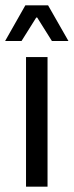

<svg xmlns="http://www.w3.org/2000/svg" viewBox="-30 -703 278 723"><path d="M68 0V-488H149V0ZM65.5 -683H151L227.5 -549V-548.5H165.5L110 -637H106.5L51 -548.5H-10.5V-549Z"/></svg>

Font: Anek Latin
Style: Regular
Weight: 400
Designer: Yesha Goshar
Foundry: Ek Type
Version: Version 1.003